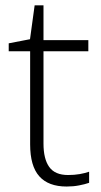

<svg xmlns="http://www.w3.org/2000/svg" viewBox="-20 -679 374 709"><path d="M231.4 -32.7Q254.4 -32.7 274.2 -36.1Q293.9 -39.6 309.1 -44.9V-3.9Q293.5 1.5 272.2 5.6Q251 9.8 226.1 9.8Q158.7 9.8 125 -28.1Q91.3 -65.9 91.3 -146V-489.7H12.2V-519L90.8 -534.2L107.9 -659.2H140.6V-530.8H306.2V-489.7H140.6V-148.9Q140.6 -91.8 161.9 -62.3Q183.1 -32.7 231.4 -32.7Z"/></svg>

Font: Open Sans Light
Style: Regular
Weight: 300
Designer: Monotype Design Team
Foundry: Monotype Imaging Inc.
Version: Version 3.000; ttfautohint (v1.8.4)